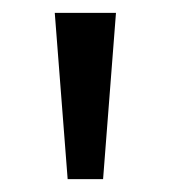

<svg xmlns="http://www.w3.org/2000/svg" viewBox="-20 -734 265 298"><path d="M160 -714 140 -456H85L65 -714Z"/></svg>

Font: Noto Sans Nushu
Style: Regular
Weight: 400
Designer: Lisa Huang
Foundry: Lisa Huang
Version: Version 1.003; ttfautohint (v1.8.4.7-5d5b)